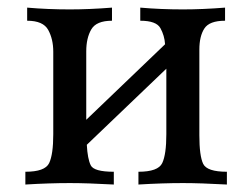

<svg xmlns="http://www.w3.org/2000/svg" viewBox="-20 -494 663 514"><path d="M587.4 0Q516.6 -3.9 469.7 -3.9Q415 -3.9 350.6 0V-34.2Q403.3 -34.2 414.3 -57.4Q425.3 -80.6 425.3 -134.8V-310.1L212.4 -106.4Q214.4 -68.8 222.9 -51.5Q231.4 -34.2 284.7 -34.2V0Q213.9 -3.9 167 -3.9Q112.3 -3.9 47.9 0V-34.2Q100.6 -34.2 111.6 -57.4Q122.6 -80.6 122.6 -134.8V-355.5Q122.6 -389.2 109.1 -413.8Q95.7 -438.5 52.7 -438.5V-473.6Q107.4 -468.8 167 -468.8Q219.2 -468.8 279.8 -473.6V-438.5Q237.8 -438.5 224.4 -415.3Q210.9 -392.1 210.9 -356.4V-173.3L421.9 -375.5Q420.4 -398.9 409.4 -418.7Q398.4 -438.5 355.5 -438.5V-473.6Q410.2 -468.8 469.7 -468.8Q522 -468.8 582.5 -473.6V-438.5Q540.5 -438.5 527.1 -417.7Q513.7 -397 513.7 -361.3V-131.8Q513.7 -76.7 523.9 -55.4Q534.2 -34.2 587.4 -34.2Z"/></svg>

Font: Almanac
Style: Regular
Weight: 400
Designer: Eden's Almanac
Version: Version 3.501;March 28, 2021;FontCreator 13.0.0.2683 64-bit